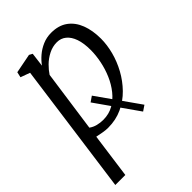

<svg xmlns="http://www.w3.org/2000/svg" viewBox="-237 -672 1030 1030"><g transform="rotate(-45 278.0 -156.5)"><path d="M429 60 398 81 233.5 -153 264 -174ZM14 254 116.5 -495 63 -514.5 70 -545.5 180 -567 198.5 -557 188.5 -477Q204.5 -499.5 228.2 -520Q252 -540.5 282.5 -553.8Q313 -567 348 -567Q404.5 -567 441.5 -540Q478.5 -513 496.8 -465.2Q515 -417.5 515 -355.5Q515 -309 501.8 -258.2Q488.5 -207.5 462.5 -160Q436.5 -112.5 399 -74Q361.5 -35.5 312.5 -12.8Q263.5 10 204 10Q185.5 10 164.8 6.2Q144 2.5 125 -1.5L90 254ZM133 -62Q150 -49.5 171.5 -44Q193 -38.5 216 -38.5Q259 -38.5 293.5 -58Q328 -77.5 354.2 -110.2Q380.5 -143 398 -183.8Q415.5 -224.5 424.2 -268Q433 -311.5 433 -351.5Q433 -403 420.8 -438Q408.5 -473 386.2 -491.2Q364 -509.5 333.5 -509.5Q300.5 -509.5 270.8 -494.2Q241 -479 218.5 -456.5Q196 -434 182.5 -413Z"/></g></svg>

Font: Merriweather 20pt Light
Style: Italic
Weight: 300
Italic angle: -7.8°
Version: Version 2.101